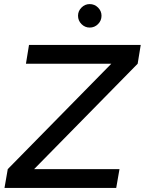

<svg xmlns="http://www.w3.org/2000/svg" viewBox="-20 -920 709 940"><path d="M525 -608H107L122 -700H669L654 -608L147 -92H565L549 0H2L18 -92ZM362 -843Q362 -866 379 -883Q396 -900 419 -900Q443 -900 460 -883Q477 -866 477 -843Q477 -819 460 -802Q443 -785 419 -785Q396 -785 379 -802Q362 -819 362 -843Z"/></svg>

Font: Oak Sans Medium
Style: Italic
Weight: 500
Italic angle: -9.49998°
Foundry: Erik Kennedy, Walven
Version: Version 1.000